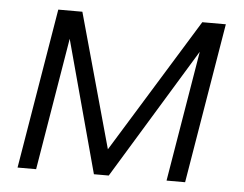

<svg xmlns="http://www.w3.org/2000/svg" viewBox="-44 -598 826 651"><g transform="rotate(5 369.0 -272.5)"><path d="M337.7 -88.4 619 -545.5H699.2L608.3 0H545.1L619.3 -445L348.4 0H297.9L176.1 -450.3L101.2 0H38L128.9 -545.5H210.9Z"/></g></svg>

Font: Karasuma Gothic
Style: Light Italic
Weight: 300
Italic angle: 9.39998°
Designer: Rasmus Andersson / Ryoko Nishizuka
Foundry: rsms
Version: Version 1.00